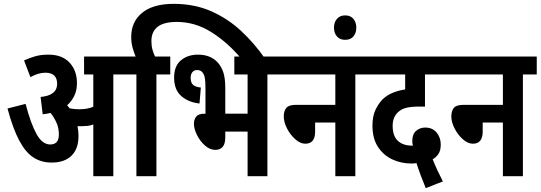

<svg xmlns="http://www.w3.org/2000/svg" viewBox="-20 -916 2810 998"><path d="M388 -209Q388 -142 351.5 -106.5Q315 -71 249 -71Q194 -71 153 -98Q112 -125 79.5 -186.5Q47 -248 19 -352L113 -376Q140 -273 170 -219Q200 -165 241 -165Q286 -165 286 -217Q286 -251 273.5 -278.5Q261 -306 243 -329Q223 -324 202 -322L191 -412Q277 -420 277 -480Q277 -538 216 -538Q179 -538 138 -515L105 -602Q136 -616 165 -624Q194 -632 232 -632Q303 -632 341.5 -590.5Q380 -549 380 -484Q380 -446 366 -417.5Q352 -389 329 -369Q335 -362 342 -353Q365 -348 391 -348Q413 -348 430 -351Q447 -354 465 -361V-529H417V-622H641V-529H569V0H465V-269Q450 -263 434 -261.5Q418 -260 402 -260Q393 -260 383 -260Q385 -249 386.5 -236Q388 -223 388 -209Z M689 -529H629V-622H685Q676 -643 669 -668.5Q662 -694 662 -724Q662 -803 719 -849.5Q776 -896 883 -896Q991 -896 1078 -857.5Q1165 -819 1233.5 -755Q1302 -691 1355 -615H1231Q1159 -699 1076 -750.5Q993 -802 899 -802Q831 -802 799 -776.5Q767 -751 767 -703Q767 -678 772.5 -658Q778 -638 786 -622H865V-529H793V0H689Z M1009 -632Q1073 -632 1110 -593Q1129 -573 1140 -542.5Q1151 -512 1151 -457V-325H1267V-529H1198V-622H1442V-529H1370V0H1267V-232H1151V-203Q1151 -168 1137.5 -152.5Q1124 -137 1099 -137Q1071 -137 1045.5 -159.5Q1020 -182 1004 -214Q988 -246 988 -273Q988 -295 1000 -310Q1012 -325 1044 -325L1048 -324V-449Q1048 -484 1046 -502.5Q1044 -521 1037 -533Q1027 -552 1005 -552Q989 -552 980 -541Q971 -530 971 -511Q971 -487 983 -475.5Q995 -464 1024 -461L1017 -378Q960 -384 922.5 -416.5Q885 -449 885 -513Q885 -573 920.5 -602.5Q956 -632 1009 -632Z M1430 -622H1899V-529H1827V0H1723V-279H1618V-232Q1618 -169 1567 -169Q1541 -169 1515 -192Q1489 -215 1472 -248Q1455 -281 1455 -311Q1455 -339 1468 -355Q1481 -371 1518 -371H1723V-529H1430Z M1716 -773Q1716 -800 1731.5 -818Q1747 -836 1774 -836Q1802 -836 1817 -818Q1832 -800 1832 -773Q1832 -744 1817 -726.5Q1802 -709 1774 -709Q1747 -709 1731.5 -726.5Q1716 -744 1716 -773Z M2193 62Q2179 28 2166.5 -5.5Q2154 -39 2145 -68Q2132 -66 2119 -66Q2065 -66 2019 -87.5Q1973 -109 1944.5 -152.5Q1916 -196 1916 -263Q1916 -311 1931 -343.5Q1946 -376 1969 -400Q1991 -421 2021 -433.5Q2051 -446 2086 -451V-529H1887V-622H2313V-529H2189V-362H2159Q2117 -362 2091.5 -355.5Q2066 -349 2049 -333Q2036 -321 2028.5 -303.5Q2021 -286 2021 -262Q2021 -210 2047.5 -184.5Q2074 -159 2122 -159Q2124 -159 2126 -159Q2123 -173 2123 -183Q2123 -219 2143 -236Q2163 -253 2190 -253Q2228 -253 2249.5 -227Q2271 -201 2271 -165Q2271 -134 2259 -116Q2247 -98 2229 -88Q2240 -60 2254 -30Q2268 0 2282 27Z M2301 -622H2770V-529H2698V0H2594V-279H2489V-232Q2489 -169 2438 -169Q2412 -169 2386 -192Q2360 -215 2343 -248Q2326 -281 2326 -311Q2326 -339 2339 -355Q2352 -371 2389 -371H2594V-529H2301Z"/></svg>

Font: Noto Sans Devanagari UI ExtraCondensed SemiBold
Style: Regular
Weight: 600
Width: 2
Designer: Jelle Bosma - Monotype Design Team
Foundry: Monotype Imaging Inc.
Version: Version 2.004; ttfautohint (v1.8.4.7-5d5b)